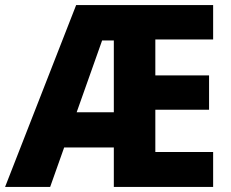

<svg xmlns="http://www.w3.org/2000/svg" viewBox="-23 -734 906 754"><path d="M814 0V-137H587V-303H798V-438H587V-579H814V-714H276L-3 0H174L229 -155H424V0ZM278 -293 378 -575H424V-293Z"/></svg>

Font: Noto Sans Arabic UI SmCn XBd
Style: Regular
Weight: 800
Width: 4
Designer: Monotype Design Team, Nadine Chahine and Nizar Qandah
Foundry: Monotype Imaging Inc.
Version: Version 2.010